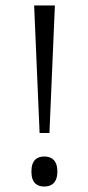

<svg xmlns="http://www.w3.org/2000/svg" viewBox="-20 -677 324 703"><path d="M125 -190H161L181 -657H105ZM142 6C168 6 190 -7 190 -49C190 -91 168 -104 142 -104C116 -104 95 -91 95 -49C95 -7 116 6 142 6Z"/></svg>

Font: Noto Serif Telugu Light
Style: Regular
Weight: 300
Designer: Jelle Bosma - Monotype Design Team
Foundry: Monotype Imaging Inc.
Version: Version 2.005